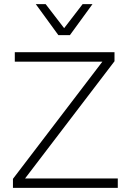

<svg xmlns="http://www.w3.org/2000/svg" viewBox="-20 -914 633 934"><path d="M553 -46V0H43V-44L478 -614H52V-660H537V-616L102 -46ZM430 -894 320 -743H264L154 -894H202L292 -777L382 -894Z"/></svg>

Font: Work Sans Light
Style: Regular
Weight: 300
Designer: Wei Huang
Foundry: Wei Huang
Version: Version 2.012; ttfautohint (v1.8.3)